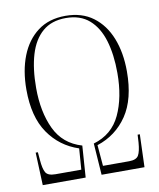

<svg xmlns="http://www.w3.org/2000/svg" viewBox="-82 -790 708 855"><g transform="rotate(-10 272.0 -362.5)"><path d="M42 0 36 -148H46L49 -113Q52 -73 62 -55.5Q72 -38 106 -38H223L230 -133Q145 -161 94.5 -234.5Q44 -308 44 -431Q44 -517 70 -583Q96 -649 146.5 -687Q197 -725 272 -725Q346 -725 396.5 -687.5Q447 -650 473 -584.5Q499 -519 499 -434Q499 -309 449 -235Q399 -161 313 -133L321 -38H439Q472 -38 482 -55.5Q492 -73 495 -113L497 -148H507L502 0H308L298 -143Q383 -168 419.5 -246Q456 -324 456 -434Q456 -518 437 -581Q418 -644 377.5 -679.5Q337 -715 272 -715Q207 -715 166.5 -680Q126 -645 107 -581.5Q88 -518 88 -431Q88 -323 124.5 -245.5Q161 -168 246 -143L236 0Z"/></g></svg>

Font: Noto Serif Display ExtraCondensed ExtraLight
Style: Regular
Weight: 200
Width: 2
Designer: Monotype Design Team
Foundry: Monotype Imaging Inc.
Version: Version 2.009